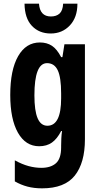

<svg xmlns="http://www.w3.org/2000/svg" viewBox="-20 -789 540 1049"><path d="M198 -557Q236 -557 263.5 -539Q291 -521 314 -477H321L332 -547H444V-28Q444 101 388.5 170.5Q333 240 210 240Q166 240 130 230.5Q94 221 61 202V87Q101 109 136.5 118.5Q172 128 206 128Q257 128 285.5 103Q314 78 314 16V7Q314 -10 315 -32Q316 -54 319 -73H314Q292 -30 263.5 -10Q235 10 194 10Q120 10 78 -64Q36 -138 36 -270Q36 -407 79 -482Q122 -557 198 -557ZM237 -444Q168 -444 168 -268Q168 -184 185.5 -143Q203 -102 239 -102Q314 -102 314 -252V-279Q314 -366 295.5 -405Q277 -444 237 -444ZM403 -769Q403 -694 361.5 -650Q320 -606 257 -606Q194 -606 154.5 -647.5Q115 -689 114 -769H193Q198 -699 258 -699Q288 -699 305.5 -715Q323 -731 325 -769Z"/></svg>

Font: Noto Sans Khmer UI ExtraCondensed
Style: Bold
Weight: 700
Width: 2
Designer: Danh Hong and the Monotype Design Team
Foundry: Monotype Imaging Inc.
Version: Version 2.002; ttfautohint (v1.8.4.7-5d5b)